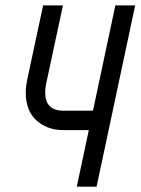

<svg xmlns="http://www.w3.org/2000/svg" viewBox="-20 -704 530 724"><path d="M344.2 0H269.5L314.9 -213.4H219.2Q157.7 -213.4 117.4 -250Q77.1 -286.6 77.1 -355Q77.1 -376 83 -405.3L142.6 -683.6H217.3L154.3 -389.6Q150.4 -372.1 150.4 -355Q150.4 -286.6 219.2 -286.6H330.6L415 -683.6H489.7Z"/></svg>

Font: Anka/Coder Narrow
Style: Italic
Weight: 400
Width: 3
Italic angle: -12°
Monospace: yes
Version: Version 001.100